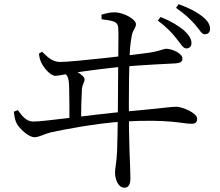

<svg xmlns="http://www.w3.org/2000/svg" viewBox="-20 -820 1040 907"><path d="M859.9 -591.2C873.8 -591.2 884.5 -599.9 884.5 -615.9C884.5 -635.5 874.1 -653.3 849.4 -676.4C824.9 -697.1 788.4 -720 738.2 -739.8L725.6 -722.5C768.1 -691.3 793.4 -663.3 813.7 -637.6C834.3 -612.6 844.8 -591.2 859.9 -591.2ZM567.8 66.8C586.9 66.8 596 51.6 596 22.9C596 -1.1 594 -56.2 591.8 -105.8C587.3 -218.6 588.4 -447 591.4 -531.7C593.2 -576.7 594.4 -610.4 602.6 -652.4C608.8 -682.6 622.2 -687.1 622.2 -706C622.2 -729 566.2 -759.2 526.4 -761.6C505.9 -763.1 483.7 -757.7 459.3 -750.8L460.1 -729.1C513 -721.4 536 -720 538.4 -689.3C540.8 -657.9 538.5 -592 538.5 -529.8C538.5 -450.9 536.1 -173.6 533.3 -108.9C530.8 -50.7 523.4 -25.2 523.4 -5.7C523.4 28.7 538.7 66.8 567.8 66.8ZM308 -242.9 363 -243.5C363 -308.4 364.6 -357.9 367 -397.5C368.7 -422 379.6 -431.8 379.6 -445.3C379.6 -460.2 347.4 -480.9 327.8 -487.3C307.3 -493.7 294.2 -494.7 272.7 -495.1L269.7 -481.7C299 -467.2 305.7 -459.7 306.7 -402.6C307.8 -375.1 308 -283.4 308 -242.9ZM142.9 -171.8C165.3 -171.8 188.3 -187 220.5 -194.7C271.3 -206.3 433.7 -237.6 555.8 -245.4C784.8 -259 842.5 -234.5 885.5 -235.3C900.2 -235.3 911.3 -240.1 911.3 -259.4C911.3 -286.9 839.8 -315.7 813.4 -315.7C785.3 -315.7 742.8 -308 560.5 -291.8C430 -280 188.8 -245.7 137.4 -245.7C102.8 -245.7 82.5 -274.8 64.5 -299.7L45.4 -292.4C47.8 -270.5 51 -252.5 58.4 -237.4C70.1 -215.2 113.1 -171.8 142.9 -171.8ZM241 -461.8C258.6 -461.8 299.4 -471.8 326.3 -475.9C389.7 -485.5 502.2 -500 564.4 -505.4C642.7 -512 765.6 -518.9 808 -520.5C827 -521.3 841.8 -526.7 841.8 -542.4C841.8 -570.5 789.2 -589.6 765.2 -589.6C752.4 -589.6 736.3 -578.2 677.9 -570.1C627.1 -562.6 327.4 -527.3 263.1 -527.3C228.1 -527.3 203.9 -550.6 179 -575.5L164.1 -567.1C165.5 -549.7 170.3 -533.3 175.6 -523.2C187.6 -498.2 218.9 -461.8 241 -461.8ZM948.1 -658.2C963.3 -658.2 972.3 -668.9 972.3 -683.5C972.3 -704.2 960.6 -723.4 933.5 -744.3C909.6 -762.9 874 -782.1 823.9 -800.4L811.4 -782.9C855 -752.2 877.8 -730.3 900.5 -705C922.5 -680.4 931.3 -658.2 948.1 -658.2Z"/></svg>

Font: Source Han Serif CN VF
Style: Regular
Weight: 250
Designer: Ryoko NISHIZUKA 西塚涼子 (kana & ideographs); Frank Grießhammer (Latin, Greek & Cyrillic); Wenlong ZHANG 张文龙 (bopomofo); San
Foundry: Adobe
Version: Version 2.002;hotconv 1.1.0;makeotfexe 2.6.0